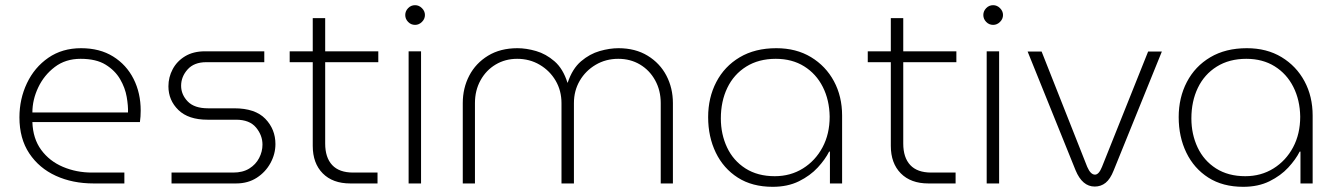

<svg xmlns="http://www.w3.org/2000/svg" viewBox="-20 -708 5167 741"><path d="M341 0Q260 0 195.5 -29.5Q131 -59 93 -116Q55 -173 55 -255Q55 -326 84 -387Q113 -448 166.5 -485Q220 -522 293 -522Q365 -522 416.5 -490Q468 -458 495.5 -403.5Q523 -349 523 -281Q523 -258 520 -237H105Q107 -173 139 -129.5Q171 -86 223 -64Q275 -42 335 -42H460V0ZM105 -274H474Q475 -299 469 -334Q463 -369 443.5 -402.5Q424 -436 387.5 -458.5Q351 -481 291 -481Q233 -481 191.5 -449.5Q150 -418 127.5 -370.5Q105 -323 105 -274Z M642 0V-42H880Q917 -42 942 -57.5Q967 -73 980 -98Q993 -123 993 -150Q993 -186 968 -216Q943 -246 891 -246H781Q707 -246 668.5 -283.5Q630 -321 630 -375Q630 -410 646.5 -441Q663 -472 694.5 -491Q726 -510 771 -510H1000V-468H776Q729 -468 704 -440Q679 -412 679 -377Q679 -343 704.5 -316.5Q730 -290 783 -290H884Q965 -290 1004 -249.5Q1043 -209 1043 -152Q1043 -114 1024 -79Q1005 -44 971 -22Q937 0 891 0Z M1332 0Q1264 0 1225.5 -39Q1187 -78 1187 -145V-468H1098V-510H1187V-638H1235V-510H1440V-468H1235V-154Q1235 -100 1262 -71Q1289 -42 1343 -42H1437V0Z M1557 0V-510H1605V0ZM1582 -612Q1566 -612 1555 -623.5Q1544 -635 1544 -650Q1544 -665 1555 -676.5Q1566 -688 1582 -688Q1597 -688 1608.5 -676.5Q1620 -665 1620 -650Q1620 -635 1608.5 -623.5Q1597 -612 1582 -612Z M1766 0V-310Q1766 -368 1791 -416Q1816 -464 1863.5 -493Q1911 -522 1977 -522Q2011 -522 2049 -511Q2087 -500 2120 -471.5Q2153 -443 2170 -389H2171Q2189 -443 2222.5 -471.5Q2256 -500 2294.5 -511Q2333 -522 2367 -522Q2432 -522 2479.5 -493Q2527 -464 2552 -416Q2577 -368 2577 -310V0H2530V-310Q2530 -359 2508.5 -398Q2487 -437 2450 -459Q2413 -481 2366 -481Q2318 -481 2279 -458Q2240 -435 2217.5 -396.5Q2195 -358 2195 -310V0H2147V-310Q2147 -358 2124.5 -396.5Q2102 -435 2063 -458Q2024 -481 1976 -481Q1930 -481 1893 -459Q1856 -437 1834.5 -398Q1813 -359 1813 -310V0Z M2962 13Q2883 13 2827.5 -22.5Q2772 -58 2742.5 -119Q2713 -180 2713 -256Q2713 -331 2744.5 -391.5Q2776 -452 2835 -487Q2894 -522 2976 -522Q3053 -522 3110 -487.5Q3167 -453 3198.5 -394.5Q3230 -336 3230 -262V0H3183V-123H3180Q3165 -93 3136 -61.5Q3107 -30 3063.5 -8.5Q3020 13 2962 13ZM2970 -28Q3031 -28 3079 -58Q3127 -88 3154.5 -139.5Q3182 -191 3182 -258Q3181 -322 3155.5 -372.5Q3130 -423 3083.5 -452Q3037 -481 2974 -481Q2908 -481 2860 -451Q2812 -421 2787 -369Q2762 -317 2762 -251Q2762 -190 2786 -139Q2810 -88 2857 -58Q2904 -28 2970 -28Z M3563 0Q3495 0 3456.5 -39Q3418 -78 3418 -145V-468H3329V-510H3418V-638H3466V-510H3671V-468H3466V-154Q3466 -100 3493 -71Q3520 -42 3574 -42H3668V0Z M3788 0V-510H3836V0ZM3813 -612Q3797 -612 3786 -623.5Q3775 -635 3775 -650Q3775 -665 3786 -676.5Q3797 -688 3813 -688Q3828 -688 3839.5 -676.5Q3851 -665 3851 -650Q3851 -635 3839.5 -623.5Q3828 -612 3813 -612Z M4205 12Q4157 12 4131 -51L3946 -509H4000L4176 -64Q4189 -34 4206 -34Q4221 -34 4233 -64L4411 -509H4464L4278 -50Q4265 -17 4247 -2.5Q4229 12 4205 12Z M4778 13Q4699 13 4643.5 -22.5Q4588 -58 4558.5 -119Q4529 -180 4529 -256Q4529 -331 4560.5 -391.5Q4592 -452 4651 -487Q4710 -522 4792 -522Q4869 -522 4926 -487.5Q4983 -453 5014.5 -394.5Q5046 -336 5046 -262V0H4999V-123H4996Q4981 -93 4952 -61.5Q4923 -30 4879.5 -8.5Q4836 13 4778 13ZM4786 -28Q4847 -28 4895 -58Q4943 -88 4970.5 -139.5Q4998 -191 4998 -258Q4997 -322 4971.5 -372.5Q4946 -423 4899.5 -452Q4853 -481 4790 -481Q4724 -481 4676 -451Q4628 -421 4603 -369Q4578 -317 4578 -251Q4578 -190 4602 -139Q4626 -88 4673 -58Q4720 -28 4786 -28Z"/></svg>

Font: MuseoModerno ExtraLight
Style: Regular
Weight: 200
Designer: Pablo Cosgaya, Héctor Gatti, Marcela Romero, and the Authors of The MuseoModerno Project.
Foundry: Omnibus-Type Team
Version: Version 1.001